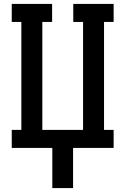

<svg xmlns="http://www.w3.org/2000/svg" viewBox="-20 -755 640 980"><path d="M247 205V0H40V-92H89V-643H40V-735H246V-643H196V-92H404V-643H354V-735H560V-643H511V-92H560V0H353V205Z"/></svg>

Font: Iosevka Slab Semibold Extended
Style: Regular
Weight: 600
Width: 7
Monospace: yes
Designer: Belleve Invis
Foundry: Belleve Invis
Version: Version 11.1.0; ttfautohint (v1.8.3)